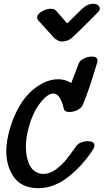

<svg xmlns="http://www.w3.org/2000/svg" viewBox="-20 -1021 544 1008"><path d="M462 -724Q492 -724 492 -703Q492 -700 490 -692Q447 -546 414 -469Q408 -454 386.5 -443.5Q365 -433 344 -433Q319 -433 315 -450Q297 -530 259 -530Q241 -530 219 -511Q171 -467 143.5 -392Q116 -317 116 -249Q116 -199 133 -159.5Q150 -120 190 -110Q196 -108 209 -108Q242 -108 274.5 -132.5Q307 -157 328 -183.5Q349 -210 382 -256Q390 -267 407 -273.5Q424 -280 441 -280Q457 -280 466.5 -274.5Q476 -269 476 -258Q476 -248 469 -237Q416 -154 340 -93.5Q264 -33 180 -33Q163 -33 146 -36Q79 -47 46 -101.5Q13 -156 13 -228Q13 -254 18 -284Q34 -380 82 -463.5Q130 -547 208 -586Q247 -605 286 -605Q323 -605 354 -585L394 -689Q399 -703 420 -713.5Q441 -724 462 -724ZM181 -914Q175 -922 175 -929Q175 -946 199 -960.5Q223 -975 247 -975Q265 -975 274 -965L333 -898L410 -974Q422 -986 437.5 -993.5Q453 -1001 469 -1001Q477 -1001 481 -1000Q491 -998 497.5 -991Q504 -984 504 -976Q504 -967 496 -959L462 -924Q445 -907 413 -875.5Q381 -844 357 -822Q348 -814 334 -808.5Q320 -803 307 -803Q297 -803 290 -806Q282 -808 277 -813Q267 -818 265 -821Z"/></svg>

Font: Sedgwick Ave
Style: Regular
Weight: 400
Designer: Kevin Burke, Pedro Vergani
Foundry: Google, Inc.
Version: Version 1.000